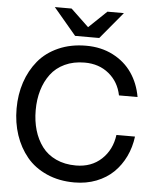

<svg xmlns="http://www.w3.org/2000/svg" viewBox="-61 -977 847 1041"><g transform="rotate(5 362.5 -457.0)"><path d="M382.8 12.2Q298.8 12.2 231.9 -17.6Q165 -47.4 122.8 -98.6Q80.6 -149.9 58.3 -216.6Q36.1 -283.2 36.1 -359.9Q36.1 -436.5 58.3 -503.2Q80.6 -569.8 122.8 -621.1Q165 -672.4 231.9 -702.1Q298.8 -731.9 382.8 -731.9Q464.4 -731.9 529.1 -698.7Q593.8 -665.5 632.6 -608.9Q671.4 -552.2 684.1 -479H583Q568.4 -551.8 514.6 -595.9Q460.9 -640.1 382.8 -640.1Q321.8 -640.1 274.7 -617.9Q227.5 -595.7 198.5 -556.9Q169.4 -518.1 154.8 -468.3Q140.1 -418.5 140.1 -359.9Q140.1 -301.3 154.8 -251.5Q169.4 -201.7 198.5 -162.8Q227.5 -124 274.7 -102.1Q321.8 -80.1 382.8 -80.1Q467.3 -80.1 522.2 -131.3Q577.1 -182.6 587.9 -264.2H689Q681.6 -205.6 657.5 -155.3Q633.3 -105 595 -67.6Q556.6 -30.3 502 -9Q447.3 12.2 382.8 12.2ZM194.8 -925.8H286.1L383.8 -833L481 -925.8H570.8L449.2 -779.8H317.9Z"/></g></svg>

Font: Aspekta 450
Style: Regular
Weight: 450
Designer: Ivo Dolenc
Version: Version 2.000